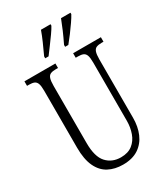

<svg xmlns="http://www.w3.org/2000/svg" viewBox="-226 -1033 1001 1144"><g transform="rotate(-30 274.5 -460.5)"><path d="M273 10Q217 10 174.5 -12.5Q132 -35 108.5 -85Q85 -135 85 -215V-607Q85 -640 79 -656Q73 -672 60 -677.5Q47 -683 25 -683H11V-714H224V-683H208Q187 -683 173.5 -677.5Q160 -672 154 -655Q148 -638 148 -603V-210Q148 -116 185.5 -75Q223 -34 284 -34Q333 -34 363.5 -58Q394 -82 408 -121.5Q422 -161 422 -205V-606Q422 -640 416 -656Q410 -672 397 -677.5Q384 -683 362 -683H346V-714H537V-683H524Q502 -683 488.5 -677.5Q475 -672 469 -655Q463 -638 463 -604V-203Q463 -142 442.5 -94Q422 -46 380 -18Q338 10 273 10ZM324 -784Q344 -825 359.5 -861Q375 -897 388 -931H453V-921Q444 -904 425.5 -877Q407 -850 386 -822Q365 -794 346 -771H324ZM187 -784Q206 -825 222 -861Q238 -897 250 -931H316V-921Q307 -904 288 -877Q269 -850 248 -822Q227 -794 210 -771H187Z"/></g></svg>

Font: Noto Serif Khmer ExtraCondensed Light
Style: Regular
Weight: 300
Width: 2
Designer: Danh Hong and the Monotype Design Team
Foundry: Monotype Imaging Inc.
Version: Version 2.004